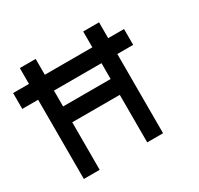

<svg xmlns="http://www.w3.org/2000/svg" viewBox="-179 -1094 1358 1312"><g transform="rotate(-30 500.0 -437.5)"><path d="M250 -500H625V-875H750V0H625V-375H250V0H125V-875H250ZM875 -750V-625H0V-750Z"/></g></svg>

Font: CraftyPE
Style: Regular
Weight: 400
Designer: Erek Butcher
Foundry: Haunted Coop
Version: Version 0.018;April 4, 2024;FontCreator 15.0.0.2962 64-bit